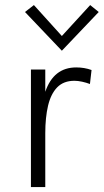

<svg xmlns="http://www.w3.org/2000/svg" viewBox="-20 -756 419 776"><path d="M163 0H105V-475H163V-385Q196.5 -483.5 288 -483.5Q321.5 -483.5 350 -473L343.5 -416.5Q329 -422 311.8 -425.8Q294.5 -429.5 281 -429.5Q237 -429.5 211.2 -403Q185.5 -376.5 174.2 -328.8Q163 -281 163 -217.5ZM230 -551 81 -707.5 117 -735.5 230 -610.5 344.5 -735.5 379 -707.5Z"/></svg>

Font: Betina Sans Light
Style: Regular
Weight: 300
Designer: Jonathan Pinhorn (font) & Cristiano Sobral (main changes)
Version: Version 2.001;October 6, 2020;FontCreator 13.0.0.2681 64-bit